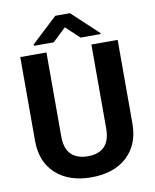

<svg xmlns="http://www.w3.org/2000/svg" viewBox="-97 -974 853 1058"><g transform="rotate(-10 329.0 -445.5)"><path d="M601.6 -710.9V-242.7Q601.6 -126 528.6 -58.1Q455.6 9.8 329.1 9.8Q204.6 9.8 131.3 -56.2Q58.1 -122.1 56.6 -237.3V-710.9H203.1V-241.7Q203.1 -171.9 236.6 -139.9Q270 -107.9 329.1 -107.9Q452.6 -107.9 454.6 -237.8V-710.9ZM514.6 -764.6V-758.8H402.3L327.1 -829.6L252 -758.8H141.6V-766.6L286.1 -901.4H368.2Z"/></g></svg>

Font: SteelSelectRoboto
Style: Roboto-Bold
Weight: 700
Designer: Google
Version: Version 2.137; 2017